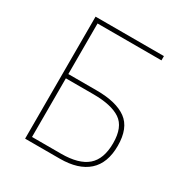

<svg xmlns="http://www.w3.org/2000/svg" viewBox="-166 -843 931 973"><g transform="rotate(30 300.0 -357.0)"><path d="M115 -714H515V-689H141V-393H307Q422 -393 481 -350Q540 -307 540 -203Q540 -102 483 -51Q426 0 318 0H115ZM311 -25Q414 -25 463.5 -67.5Q513 -110 513 -203Q513 -297 460.5 -332.5Q408 -368 302 -368H141V-25Z"/></g></svg>

Font: Noto Sans Mono UI Thin
Style: Regular
Weight: 250
Monospace: yes
Designer: Monotype Design team
Foundry: Monotype Imaging Inc.
Version: Version 1.000